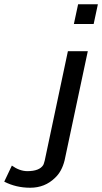

<svg xmlns="http://www.w3.org/2000/svg" viewBox="-127 -715 484 910"><path d="M-106.9 146 -70.8 69.8Q-34.7 95.7 2 96.2Q60.1 96.2 78.1 66.9Q80.1 64 85 45.9L194.8 -472.2H289.1L179.2 44.9Q166 98.1 133.8 127.9Q85.9 174.8 16.1 174.8Q-50.8 174.8 -106.9 146ZM223.1 -601.1 243.2 -694.8H336.9L316.9 -601.1Z"/></svg>

Font: CMU Bright
Style: SemiBoldOblique
Weight: 600
Italic angle: -12°
Version: Version 0.7.0